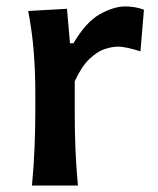

<svg xmlns="http://www.w3.org/2000/svg" viewBox="-20 -572 486 592"><path d="M78.6 0Q84 -58.6 86.4 -113.5Q88.9 -168.5 88.9 -235.4V-289.1Q88.9 -349.6 84 -412.4Q79.1 -475.1 66.9 -538.1L186.5 -544.9L195.8 -438.5H206.5Q245.1 -504.4 288.1 -528.3Q331.1 -552.2 365.7 -552.2Q379.4 -552.2 394.8 -549.8Q410.2 -547.4 423.8 -542L413.1 -413.6Q395.5 -419.4 376.5 -423.8Q357.4 -428.2 343.3 -428.2Q325.7 -428.2 302.7 -420.7Q279.8 -413.1 255.6 -390.1Q231.4 -367.2 210.4 -321.3V-229.5Q210.4 -167 212.6 -112.8Q214.8 -58.6 220.2 0Z"/></svg>

Font: Pinar-DS3-FD SemiBold
Style: Regular
Weight: 600
Designer: Amin Abedi
Version: Version 3.000